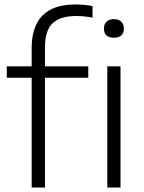

<svg xmlns="http://www.w3.org/2000/svg" viewBox="-20 -838 645 858"><path d="M121.5 0V-490.5H10.5V-541.5H121.5V-622.5Q121.5 -818 317 -818Q355.5 -818 393.5 -811V-759Q356 -766.5 320.5 -766.5Q250 -766.5 215.5 -734.5Q181 -702.5 181 -626V-541.5H374.5V-490.5H181V0ZM459.5 0V-541.5H518.5V0ZM489 -669.5Q444.5 -669.5 444.5 -710.5Q444.5 -730 456.2 -741.2Q468 -752.5 489 -752.5Q510 -752.5 521.8 -741.2Q533.5 -730 533.5 -710.5Q533.5 -669.5 489 -669.5Z"/></svg>

Font: Encode Sans Semi Expanded Light
Style: Regular
Weight: 300
Width: 6
Designer: Multiple Designers
Foundry: Impallari Type
Version: Version 3.000; ttfautohint (v1.8.3) -l 8 -r 50 -G 200 -x 14 